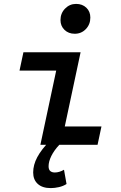

<svg xmlns="http://www.w3.org/2000/svg" viewBox="-20 -742 620 984"><path d="M240 222Q197 222 173.5 200.5Q150 179 150 142Q150 103 171 63.5Q192 24 238 -23L284 0Q257 29 243 57.5Q229 86 229 110Q229 127 237.5 134.5Q246 142 261 142Q272 142 284 138.5Q296 135 308 128L321 201Q304 212 282 217Q260 222 240 222ZM187 0 268 -380H80L100 -474H393L312 -94H500L480 0ZM363 -569Q331 -569 310.5 -589Q290 -609 290 -639Q290 -674 313.5 -698Q337 -722 370 -722Q402 -722 422.5 -702.5Q443 -683 443 -652Q443 -617 420 -593Q397 -569 363 -569Z"/></svg>

Font: Sometype Mono SemiBold
Style: Italic
Weight: 600
Italic angle: -12°
Designer: Ryoichi Tsunekawa
Foundry: Dharma Type
Version: Version 1.001